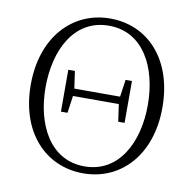

<svg xmlns="http://www.w3.org/2000/svg" viewBox="-83 -822 926 921"><g transform="rotate(10 380.0 -362.0)"><path d="M225 -258H257L270 -350V-372L257 -462H225ZM504 -258H535V-462H504L491 -372V-350ZM381 15C563 15 701 -129 701 -361C701 -598 563 -739 381 -739C199 -739 60 -594 60 -361C60 -126 199 15 381 15ZM381 -19C213 -19 132 -180 132 -361C132 -544 213 -704 381 -704C549 -704 630 -544 630 -361C630 -180 549 -19 381 -19ZM247 -342H513V-378H247Z"/></g></svg>

Font: Source Han Serif CN VF
Style: Regular
Weight: 250
Designer: Ryoko NISHIZUKA 西塚涼子 (kana & ideographs); Frank Grießhammer (Latin, Greek & Cyrillic); Wenlong ZHANG 张文龙 (bopomofo); San
Foundry: Adobe
Version: Version 2.002;hotconv 1.1.0;makeotfexe 2.6.0